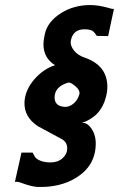

<svg xmlns="http://www.w3.org/2000/svg" viewBox="-20 -691 523 760"><path d="M431 -656 408 -548 363 -549Q356 -560 350 -566Q340 -575 316 -575Q268 -576 260 -528Q258 -510 273 -491Q288 -472 315 -463Q405 -432 405 -347Q405 -328 399 -306Q380 -230 303 -204Q322 -208 339 -186Q359 -160 359 -123Q359 -37 284 11Q219 52 128 49Q102 47 65 33Q50 27 39 29L65 -87H109Q110 -84 114 -78Q118 -72 119 -69Q128 -57 152 -51Q166 -48 179 -48Q209 -48 227.5 -64.5Q246 -81 246 -104Q246 -127 227 -139Q144 -184 129 -192Q74 -229 77 -288Q80 -335 115 -376Q151 -418 198 -433Q152 -461 152 -516Q152 -531 157 -554Q167 -605 223 -640Q273 -671 337 -671Q366 -671 401 -662Q426 -654 431 -656ZM294 -317Q298 -334 278 -350Q260 -366 250 -364Q195 -348 196 -303Q198 -270 236 -268Q254 -267 270.5 -280.5Q287 -294 294 -317Z"/></svg>

Font: GFS Neohellenic Rg
Style: Bold Italic
Weight: 700
Italic angle: -12°
Designer: Designed by Takis Katsoulidis and George D. Matthiopoulos.
Foundry: Designed by Takis Katsoulidis and George D. Matthiopoulos.
Version: Version 1.0